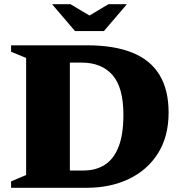

<svg xmlns="http://www.w3.org/2000/svg" viewBox="-20 -891 855 911"><path d="M565.5 -346.5Q565.5 -476 513.8 -535Q462 -594 367 -594H220.5L199.5 -676H392Q522 -676 608.2 -641Q694.5 -606 737.2 -535Q780 -464 780 -357Q780 -243.5 729.8 -163.8Q679.5 -84 591.8 -42Q504 0 392 0H199.5L220.5 -82H377Q435 -82 477.2 -109Q519.5 -136 542.5 -194.2Q565.5 -252.5 565.5 -346.5ZM32.5 0V-30.5L104 -60.5V-616L32.5 -645.5V-676H311.5V0ZM421 -807.5H388L494.5 -871H582L473 -743.5H336L227 -871H314.5Z"/></svg>

Font: Newsreader 16pt 16pt ExtraBold
Style: Regular
Weight: 800
Version: Version 1.003